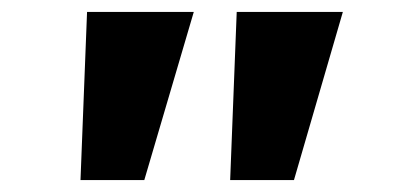

<svg xmlns="http://www.w3.org/2000/svg" viewBox="-20 -720 702 322"><path d="M366 -418 377 -700H555L473 -418ZM115 -418 126 -700H305L222 -418Z"/></svg>

Font: Lexend Zetta SemiBold
Style: Regular
Weight: 600
Designer: Bonnie Shaver-Troup, Thomas Jockin
Foundry: Lexend
Version: Version 1.007